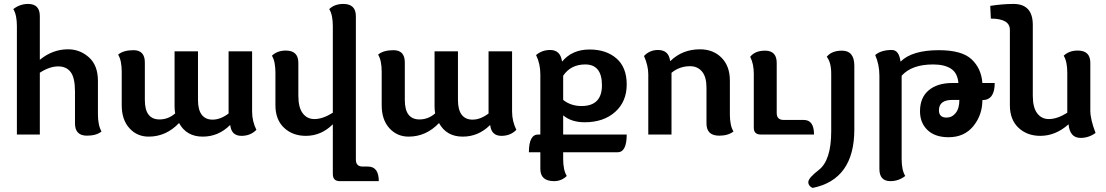

<svg xmlns="http://www.w3.org/2000/svg" viewBox="-20 -676 5558 965"><path d="M356.9 -216.3Q356.9 -284.7 335.4 -313.5Q314 -342.3 272.5 -342.3Q229 -342.3 180.2 -310.5V0H64.9V-545.4Q64.9 -570.3 60.8 -592.3Q56.6 -614.3 46.9 -630.4Q80.1 -656.2 121.6 -656.2Q180.2 -656.2 180.2 -594.7V-375.5Q244.6 -428.2 321.8 -428.2Q381.8 -428.2 427 -387.9Q472.2 -347.7 472.2 -269V-100.1Q472.2 -75.2 476.6 -53.2Q481 -31.2 490.2 -15.1Q463.9 5.9 417 5.9Q356.9 5.9 356.9 -55.7Z M1137.2 -46.9H1135.7Q1077.6 10.7 999 10.7Q917 10.7 879.9 -57.6Q814.9 10.7 727.1 10.7Q668.9 10.7 630.4 -31.7Q591.8 -74.2 591.8 -147V-316.4Q591.8 -341.3 587.6 -363.3Q583.5 -385.3 573.7 -401.4Q600.1 -423.8 650.9 -423.8Q708 -423.8 708 -362.3V-173.8Q708 -124 726.6 -99.9Q745.1 -75.7 781.7 -75.7Q825.7 -75.7 860.4 -106Q857.4 -122.6 857.4 -142.1V-418H975.1V-173.8Q975.1 -124 993.9 -99.4Q1012.7 -74.7 1048.3 -74.7Q1087.9 -74.7 1128.9 -105.5V-418H1247.1V-115.7Q1247.1 -66.9 1268.6 -23.4Q1238.8 6.8 1193.8 6.8Q1143.1 6.8 1137.2 -46.9Z M1364.3 -311Q1364.3 -335.9 1360.4 -357.9Q1356.4 -379.9 1346.7 -396Q1373.5 -421.9 1416.5 -421.9Q1479.5 -421.9 1479.5 -360.4V-194.8Q1479.5 -135.7 1501.5 -106.7Q1523.4 -77.6 1560.1 -77.6Q1602.5 -77.6 1652.8 -109.4V-545.4Q1652.8 -570.3 1648.7 -592.3Q1644.5 -614.3 1634.8 -630.4Q1661.6 -656.2 1705.6 -656.2Q1768.6 -656.2 1768.6 -594.7V126Q1768.6 161.1 1802.7 161.1H1829.1Q1883.8 161.1 1883.8 234.4H1687.5Q1652.8 234.4 1652.8 198.7V-51.3Q1594.2 6.8 1517.1 6.8Q1450.7 6.8 1407.5 -33.9Q1364.3 -74.7 1364.3 -147Z M2443.8 -46.9H2442.4Q2384.3 10.7 2305.7 10.7Q2223.6 10.7 2186.5 -57.6Q2121.6 10.7 2033.7 10.7Q1975.6 10.7 1937 -31.7Q1898.4 -74.2 1898.4 -147V-316.4Q1898.4 -341.3 1894.3 -363.3Q1890.1 -385.3 1880.4 -401.4Q1906.7 -423.8 1957.5 -423.8Q2014.6 -423.8 2014.6 -362.3V-173.8Q2014.6 -124 2033.2 -99.9Q2051.8 -75.7 2088.4 -75.7Q2132.3 -75.7 2167 -106Q2164.1 -122.6 2164.1 -142.1V-418H2281.7V-173.8Q2281.7 -124 2300.5 -99.4Q2319.3 -74.7 2355 -74.7Q2394.5 -74.7 2435.5 -105.5V-418H2553.7V-115.7Q2553.7 -66.9 2575.2 -23.4Q2545.4 6.8 2500.5 6.8Q2449.7 6.8 2443.8 -46.9Z M2902.8 -143.1Q3005.4 -143.1 3005.4 -247.6Q3005.4 -352.1 2921.4 -352.1Q2848.6 -352.1 2810.5 -295.4V-173.8Q2849.1 -143.1 2902.8 -143.1ZM2810.5 123.5Q2810.5 148.4 2814.7 170.4Q2818.8 192.4 2828.6 208.5Q2801.8 234.4 2765.1 234.4Q2695.8 234.4 2695.8 172.9V89.4H2638.2Q2638.2 0 2685.1 0H2695.8V-302.2Q2695.8 -356 2674.3 -399.4Q2704.6 -424.8 2745.1 -424.8Q2796.9 -424.8 2804.7 -367.2H2805.7Q2856 -427.2 2942.9 -427.2Q3026.9 -427.2 3078.4 -382.3Q3129.9 -337.4 3129.9 -251.5Q3129.9 -165.5 3071.8 -113.5Q3013.7 -61.5 2918.5 -61.5Q2851.6 -61.5 2810.5 -96.2V0H3129.9Q3129.9 89.4 3083.5 89.4H2810.5Z M3348.1 -369.6H3349.6Q3410.2 -428.2 3498 -428.2Q3564.5 -428.2 3606.4 -386Q3648.4 -343.8 3648.4 -271V-100.1Q3648.4 -75.2 3652.6 -53.2Q3656.7 -31.2 3666.5 -15.1Q3639.6 5.9 3594.7 5.9Q3530.8 5.9 3530.8 -55.7V-235.8Q3530.8 -289.6 3508.3 -316.4Q3485.8 -343.3 3448.7 -343.3Q3395 -343.3 3355 -310.1V0H3238.3V-302.2Q3238.3 -346.2 3216.8 -394.5Q3245.1 -424.8 3287.1 -424.8Q3341.3 -424.8 3348.1 -369.6Z M3918.5 -73.2H4019.5Q4071.3 -73.2 4071.3 0H3802.7Q3768.6 0 3768.6 -34.2V-305.7Q3768.6 -355 3750.5 -390.6Q3774.9 -421.4 3825.2 -421.4Q3883.8 -421.4 3883.8 -359.9V-107.9Q3883.8 -73.2 3918.5 -73.2Z M4064 268.6Q4042.5 258.3 4042.5 239.7Q4042.5 218.8 4094.7 178.7Q4157.7 130.4 4157.7 -16.1V-305.7Q4157.7 -362.8 4135.3 -390.6Q4159.7 -421.4 4211.9 -421.4Q4273.9 -421.4 4273.9 -345.2V-25.9Q4273.9 226.6 4064 268.6Z M4737.3 -85Q4764.6 -85 4783.2 -107.9Q4801.8 -130.9 4801.8 -173.8H4766.6Q4699.2 -173.8 4699.2 -121.6Q4699.2 -85 4737.3 -85ZM4455.1 234.4Q4399.9 234.4 4399.9 172.9V-295.4Q4399.9 -351.1 4378.9 -399.4Q4408.2 -424.8 4462.4 -424.8Q4498.5 -424.8 4505.9 -367.2H4507.3Q4564.9 -423.8 4698.7 -423.8Q4814.5 -423.8 4863.3 -377.9Q4912.1 -332 4917.5 -258.8H4979.5Q4979.5 -172.9 4917.5 -172.9Q4917.5 -98.1 4872.1 -42.2Q4826.7 13.7 4747.6 13.7Q4679.2 13.7 4641.6 -22.5Q4604 -58.6 4604 -116.7Q4604 -185.5 4647.7 -222.2Q4691.4 -258.8 4766.1 -258.8H4796.9Q4793 -308.6 4760.3 -330.3Q4727.5 -352.1 4669.9 -352.1Q4562.5 -352.1 4511.7 -295.4V123.5Q4511.7 178.7 4529.8 208.5Q4496.6 234.4 4455.1 234.4Z M5170.9 -194.8Q5170.9 -135.7 5192.9 -106.7Q5214.8 -77.6 5251.5 -77.6Q5293.9 -77.6 5344.2 -109.4V-311Q5344.2 -335.9 5340.1 -357.9Q5335.9 -379.9 5326.2 -396Q5353 -421.9 5397 -421.9Q5460 -421.9 5460 -360.4V-120.1Q5460 -76.2 5486.3 -7.8Q5452.1 17.1 5411.1 17.1Q5356.9 17.1 5350.6 -51.3Q5285.6 6.8 5208.5 6.8Q5142.1 6.8 5098.9 -33.9Q5055.7 -74.7 5055.7 -147V-525.9Q5055.7 -582.5 4960 -582.5L4957 -646.5Q5018.6 -656.2 5073.7 -656.2Q5170.9 -656.2 5170.9 -550.8Z"/></svg>

Font: ALMAS
Style: Bold
Weight: 700
Designer: ALMAS Font/ by Husham Jawad Kadhim, derived from the Bainsely font by/ Paul James MIller
Foundry: High-Logic / Made with FontCreator
Version: Version 1.411;September 19, 2021;FontCreator 14.0.0.2814 32-